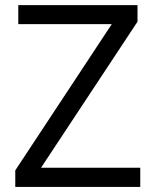

<svg xmlns="http://www.w3.org/2000/svg" viewBox="-20 -734 611 754"><path d="M530.8 -75.2V0H40V-64.9L418.9 -639.2H51.8V-713.9H520V-648.9L141.1 -75.2Z"/></svg>

Font: Open Sans Hebrew
Style: Regular
Weight: 400
Foundry: Ascender Corporation, Yanek Iontef
Version: Version 2.001;PS 002.001;hotconv 1.0.70;makeotf.lib2.5.58329